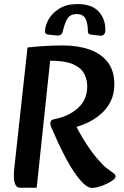

<svg xmlns="http://www.w3.org/2000/svg" viewBox="-20 -913 607 942"><path d="M432 9Q406 9 372.5 -30.5Q339 -70 305 -133.5Q271 -197 240 -270Q236 -279 231.5 -288.5Q227 -298 227 -308Q227 -319 234 -323.5Q241 -328 249 -329Q317 -342 362.5 -383Q408 -424 408 -488Q408 -524 392.5 -552.5Q377 -581 338 -598Q299 -615 230 -615H226L160 8H79Q62 8 55 -8Q48 -24 48 -51Q48 -71 51 -96L115 -680Q159 -685 202.5 -687.5Q246 -690 289 -690Q362 -690 419 -670Q476 -650 508.5 -608Q541 -566 541 -499Q541 -452 522.5 -415Q504 -378 472.5 -351.5Q441 -325 403 -308Q365 -291 326 -283L334 -333Q368 -262 400.5 -212Q433 -162 459 -132.5Q485 -103 499 -91Q524 -72 535.5 -64.5Q547 -57 547 -48Q547 -39 534.5 -29.5Q522 -20 503 -11Q484 -2 464.5 3.5Q445 9 432 9ZM359 -893Q431 -893 464 -856.5Q497 -820 497 -767Q497 -751 490 -744Q483 -737 472 -738L427 -743Q418 -744 414.5 -748.5Q411 -753 411 -760Q411 -799 399.5 -821.5Q388 -844 356 -844Q325 -844 311.5 -822.5Q298 -801 290 -767Q286 -748 279 -743Q272 -738 258 -739L218 -743Q211 -744 206 -747Q201 -750 201 -759Q201 -786 218 -817Q235 -848 270.5 -870.5Q306 -893 359 -893Z"/></svg>

Font: Alkatra
Style: Regular
Weight: 400
Designer: Suman Bhandary
Version: Version 1.100;gftools[0.9.22]